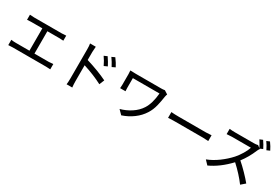

<svg xmlns="http://www.w3.org/2000/svg" viewBox="75 -2011 4683 3237"><g transform="rotate(30 2417.0 -392.0)"><path d="M140.6 -661.1Q182.6 -656.2 225.6 -656.2H760.7Q804.7 -656.2 846.7 -661.1V-562.5Q793.9 -566.4 760.7 -566.4H534.2V-130.9H813.5Q837.9 -130.9 897.5 -137.7V-34.2Q862.3 -38.1 813.5 -38.1H168.9Q120.1 -38.1 80.1 -34.2V-137.7Q121.1 -130.9 168.9 -130.9H436.5V-566.4H225.6Q189.5 -566.4 140.6 -562.5Z M1625 -710Q1683.6 -624 1713.9 -562.5L1649.4 -533.2Q1611.3 -615.2 1562.5 -682.6ZM1260.7 -748H1372.1Q1365.2 -674.8 1365.2 -641.6V-486.3Q1608.4 -412.1 1779.3 -328.1L1739.3 -230.5Q1579.1 -315.4 1365.2 -383.8V-75.2Q1365.2 -13.7 1372.1 45.9H1261.7Q1268.6 -1 1268.6 -75.2V-641.6Q1268.6 -705.1 1260.7 -748ZM1684.6 -731.4 1745.1 -759.8Q1803.7 -681.6 1836.9 -615.2L1774.4 -585Q1733.4 -665 1684.6 -731.4Z M2816.4 -652.3Q2807.6 -632.8 2801.8 -601.6Q2792 -540 2786.6 -509.3Q2781.2 -478.5 2768.1 -422.9Q2754.9 -367.2 2735.8 -322.3Q2716.8 -277.3 2691.4 -237.3Q2631.8 -142.6 2535.6 -71.3Q2439.5 0 2321.3 39.1L2243.2 -40Q2353.5 -69.3 2450.7 -132.8Q2547.9 -196.3 2604.5 -285.2Q2678.7 -401.4 2696.3 -602.5H2177.7V-416Q2177.7 -374 2180.7 -348.6H2076.2Q2080.1 -382.8 2080.1 -416V-624Q2080.1 -663.1 2076.2 -693.4Q2117.2 -690.4 2184.6 -690.4H2676.8Q2717.8 -690.4 2747.1 -696.3Z M3026.4 -431.6Q3088.9 -425.8 3168.9 -425.8H3701.2Q3741.2 -425.8 3808.6 -431.6V-319.3Q3706.1 -324.2 3701.2 -324.2H3168.9Q3080.1 -324.2 3026.4 -319.3Z M4599.6 -799.8Q4647.5 -731.4 4678.7 -666L4623 -641.6L4628.9 -636.7Q4614.3 -618.2 4601.6 -588.9Q4537.1 -432.6 4440.4 -307.6Q4511.7 -246.1 4591.3 -164.1Q4670.9 -82 4721.7 -19.5L4641.6 49.8Q4536.1 -92.8 4379.9 -236.3Q4200.2 -44.9 4002 45.9L3928.7 -31.2Q4040 -74.2 4145 -151.4Q4250 -228.5 4331.1 -318.4Q4381.8 -376 4426.3 -449.7Q4470.7 -523.4 4488.3 -581.1H4122.1Q4100.6 -581.1 4018.6 -575.2V-677.7Q4068.4 -671.9 4122.1 -671.9H4489.3Q4540 -671.9 4570.3 -680.7L4615.2 -646.5Q4585 -709 4541 -775.4ZM4655.3 -809.6 4713.9 -834Q4763.7 -766.6 4794.9 -701.2L4735.4 -674.8Q4697.3 -752 4655.3 -809.6Z"/></g></svg>

Font: Min Sans Medium
Style: Regular
Weight: 500
Designer: Jinseong-Kim, NotoSansCJK, Nunito
Foundry: Jinseong-Kim
Version: Version 1.400;Glyphs 3.1.2 (3151)